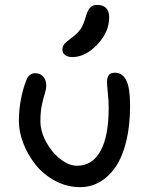

<svg xmlns="http://www.w3.org/2000/svg" viewBox="-20 -774 629 784"><path d="M275.9 -541Q256.3 -541 245.6 -549.3Q234.9 -557.6 234.9 -571.8Q234.9 -585.4 243.4 -595Q252 -604.5 275.9 -622.1Q300.3 -641.1 310.8 -658Q321.3 -674.8 330.1 -705.1Q337.9 -732.9 348.6 -743.4Q359.4 -753.9 376 -753.9Q425.8 -753.9 425.8 -703.1Q425.8 -643.1 377.2 -592Q328.6 -541 275.9 -541ZM307.1 -9.8Q252.9 -9.8 204.6 -35.9Q156.2 -62 124.8 -102.1Q93.3 -142.1 75.2 -189Q57.1 -235.8 57.1 -278.8Q57.1 -369.1 88.9 -450.2Q92.8 -460.9 102.1 -468Q111.3 -475.1 124 -475.1Q144 -475.1 156.5 -461.2Q168.9 -447.3 168.9 -424.8Q168.9 -410.2 163.1 -392.3Q157.2 -374.5 151.1 -346.4Q145 -318.4 145 -278.8Q145 -238.3 167.7 -195.6Q190.4 -152.8 225.8 -125Q261.2 -97.2 294.9 -97.2Q356.4 -97.2 390.1 -157Q423.8 -216.8 423.8 -334Q423.8 -362.8 420.4 -393.6Q417 -424.3 417 -439Q417 -457.5 424.3 -467.3Q431.6 -477.1 450.2 -477.1Q480 -477.1 495.6 -446Q511.2 -415 511.2 -342.8Q511.2 -260.7 495.4 -196.5Q479.5 -132.3 451.7 -92Q423.8 -51.8 387.2 -30.8Q350.6 -9.8 307.1 -9.8Z"/></svg>

Font: Shantell Sans Irregular
Style: Regular
Weight: 400
Designer: Stephen Nixon, Anya Danilova, Shantell Martin
Foundry: Arrow Type
Version: Version 1.006;[9816181b4]